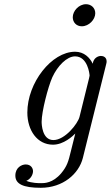

<svg xmlns="http://www.w3.org/2000/svg" viewBox="-20 -688 527 913"><path d="M326 -606C326 -582 343 -563 369 -563C403 -563 433 -595 433 -625C433 -651 413 -668 389 -668C355 -668 326 -636 326 -606ZM53 147C53 187 90 205 174 205C279 205 355 139 374 63L483 -375C487 -390 487 -392 487 -396C487 -417 470 -422 460 -422C448 -422 425 -414 421 -385C407 -414 380 -442 337 -442C225 -442 110 -294 110 -153C110 -68 157 0 232 0C283 0 326 -41 338 -53L317 31C305 81 299 102 271 136C231 183 191 183 176 183C163 183 132 183 105 172C125 164 137 143 137 126C137 113 128 94 102 94C84 94 53 108 53 147ZM178 -109C178 -157 208 -274 229 -321C254 -375 298 -420 337 -420C397 -420 406 -336 406 -328L403 -314L358 -132C350 -100 289 -22 234 -22C180 -22 178 -98 178 -109Z"/></svg>

Font: CMU Serif
Style: Italic
Weight: 500
Italic angle: -14.04°
Version: Version 0.7.0